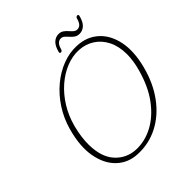

<svg xmlns="http://www.w3.org/2000/svg" viewBox="-227 -997 1166 1166"><g transform="rotate(-45 356.5 -414.0)"><path d="M490 -712Q570 -708.5 624.2 -660.5Q678.5 -612.5 696 -528.2Q713.5 -444 684.5 -332Q656 -222.5 597.2 -143Q538.5 -63.5 458.2 -22.2Q378 19 285.5 14.5Q208 11 154.8 -39.2Q101.5 -89.5 85.2 -178Q69 -266.5 102 -385Q122.5 -458 162.5 -519.2Q202.5 -580.5 255.5 -624.8Q308.5 -669 368.8 -692Q429 -715 490 -712ZM298 -12Q371 -9 440.2 -45.2Q509.5 -81.5 564.8 -155.2Q620 -229 650.5 -339Q669 -404 669 -461.5Q668.5 -529.5 643.8 -578.5Q619 -627.5 576.5 -654.8Q534 -682 479.5 -685Q426.5 -687.5 373.2 -666.2Q320 -645 272.5 -603.8Q225 -562.5 189.2 -505Q153.5 -447.5 135 -378Q124.5 -338 119.8 -302Q115 -266 115.5 -234.5Q117 -129 168.5 -72.5Q220 -16 298 -12ZM552.5 -751.5Q534 -751.5 520.8 -760.8Q507.5 -770 496.8 -782.2Q486 -794.5 475.5 -803.8Q465 -813 452.5 -813Q420 -813 407.5 -766Q403.5 -752 392.5 -752Q382 -752 385.5 -765.5Q395.5 -804 415.2 -822.8Q435 -841.5 461.5 -841.5Q480 -841.5 493.2 -832.2Q506.5 -823 517 -810.8Q527.5 -798.5 538.2 -789.2Q549 -780 562.5 -780Q594.5 -780 606.5 -826.5Q610 -841 622 -841Q632.5 -841 628.5 -827Q618.5 -788 598.8 -769.8Q579 -751.5 552.5 -751.5Z"/></g></svg>

Font: Fraunces 72pt S100 Thin
Style: Italic
Weight: 100
Italic angle: -16°
Version: Version 1.000; ttfautohint (v1.8.3)